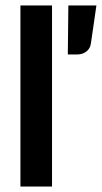

<svg xmlns="http://www.w3.org/2000/svg" viewBox="-20 -685 374 705"><path d="M171 -665V0H55V-665ZM334 -665 314 -527Q312 -508 298 -496.5Q284 -485 263 -485H229L231 -665Z"/></svg>

Font: Blinker SemiBold
Style: Regular
Weight: 600
Designer: Juergen Huber
Foundry: supertype
Version: Version 1.015;PS 1.15;hotconv 1.0.88;makeotf.lib2.5.647800